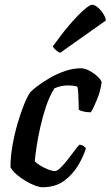

<svg xmlns="http://www.w3.org/2000/svg" viewBox="-20 -787 465 807"><path d="M158 0Q146 0 127.5 -7Q109 -14 88.5 -26Q68 -38 50.5 -53Q33 -68 24 -84Q24 -128 32.5 -176Q41 -224 54 -268.5Q67 -313 81 -347.5Q95 -382 107 -399Q117 -410 139 -426.5Q161 -443 190.5 -460Q220 -477 253.5 -488.5Q287 -500 320 -500Q337 -500 357 -489Q377 -478 391.5 -464Q406 -450 407 -441Q403 -406 388.5 -370.5Q374 -335 362 -315Q344 -315 330 -318.5Q316 -322 311 -326Q311 -335 310.5 -354.5Q310 -374 309 -394Q308 -414 305 -423Q295 -426 284.5 -427Q274 -428 266 -428Q252 -428 237 -425Q222 -422 209 -416Q188 -383 173.5 -339.5Q159 -296 149 -251Q139 -206 133.5 -168.5Q128 -131 126 -110Q133 -101 148.5 -91.5Q164 -82 181.5 -75Q199 -68 211 -68Q220 -68 234 -81.5Q248 -95 263 -114Q278 -133 291.5 -151.5Q305 -170 314 -179Q324 -178 331.5 -173Q339 -168 341 -163Q331 -130 308.5 -92Q286 -54 249.5 -27Q213 0 158 0ZM233 -565Q224 -568 214.5 -576.5Q205 -585 202 -592Q239 -644 272.5 -683Q306 -722 331.5 -744.5Q357 -767 367 -767Q377 -767 389.5 -757Q402 -747 412.5 -731.5Q423 -716 425 -701Z"/></svg>

Font: Texturina Medium 12pt SemiBold
Style: Italic
Weight: 600
Italic angle: -11°
Version: Version 1.002